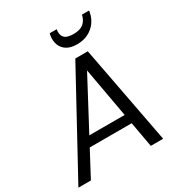

<svg xmlns="http://www.w3.org/2000/svg" viewBox="-224 -1050 1099 1185"><g transform="rotate(-30 325.0 -457.0)"><path d="M-14 0 368 -700H457L590 0H502L394 -600L75 0ZM118 -180 153 -246H503L514 -180ZM423 -770Q377 -770 349.5 -787.5Q322 -805 311 -834.5Q300 -864 306 -900L309 -914H359Q352 -877 369.5 -856.5Q387 -836 435 -836Q482 -836 506.5 -856.5Q531 -877 539 -914H590L587 -899Q580 -863 558.5 -834Q537 -805 503 -787.5Q469 -770 423 -770Z"/></g></svg>

Font: DM Sans 16pt
Style: Italic
Weight: 400
Italic angle: -10°
Version: Version 4.004;gftools[0.9.30]